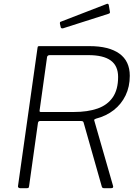

<svg xmlns="http://www.w3.org/2000/svg" viewBox="-20 -983 723 1003"><path d="M570 -14Q575 0 561 0H523Q517 0 514.5 -3Q512 -6 511 -11L417 -342Q416 -347 412.5 -349Q409 -351 399 -351H190Q179 -351 178 -339L132 -11Q131 -4 129 -2Q127 0 120 0H85Q79 0 76 -3.5Q73 -7 74 -11L176 -733Q177 -739 178.5 -740.5Q180 -742 186 -742H448Q549 -742 603.5 -703Q658 -664 658 -587Q658 -530 636 -484.5Q614 -439 574.5 -408Q535 -377 481 -363Q476 -361 473.5 -359Q471 -357 472 -355L570 -14ZM366 -398Q438 -398 489.5 -416Q541 -434 569 -474.5Q597 -515 597 -581Q597 -639 558.5 -667Q520 -695 442 -695H240Q229 -695 226 -686L187 -407Q186 -402 187.5 -400Q189 -398 193 -398H366ZM548 -958 554 -923Q555 -919 554 -916Q553 -913 547 -911L309 -835Q304 -834 300.5 -836Q297 -838 297 -842L293 -859Q292 -868 296 -869L539 -963Q541 -964 544 -962.5Q547 -961 548 -958Z"/></svg>

Font: Libre Franklin Thin ExtraLight
Style: Italic
Weight: 250
Italic angle: -8°
Version: Version 3.000